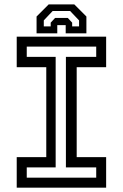

<svg xmlns="http://www.w3.org/2000/svg" viewBox="-20 -870 570 890"><path d="M57.5 0V-141.5H194.5V-558.5H57.5V-700H472V-558.5H335.5V-141.5H472V0ZM104 -46.5H426V-94H285.5V-606.5H426V-654H104V-606.5H238V-94H104ZM324.5 -849.5 380.5 -793.5V-715.5H284.5V-753.5H245.5V-715.5H149.5V-793.5L205.5 -849.5ZM305 -819H224L183 -775.5V-747.5H215V-765L235.5 -787H294L314.5 -765V-747.5H346.5V-775.5Z"/></svg>

Font: Tourney Thin Medium
Style: Regular
Weight: 500
Version: Version 1.015